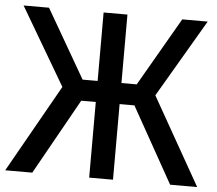

<svg xmlns="http://www.w3.org/2000/svg" viewBox="-51 -771 935 827"><g transform="rotate(5 416.5 -357.0)"><path d="M1 0H118L301 -327H364V0H467V-327H531L714 0H831L617 -378L814 -714H704L533 -418H467V-714H364V-418H299L128 -714H18L215 -379Z"/></g></svg>

Font: Noto Sans SemiCondensed Medium
Style: Regular
Weight: 500
Width: 4
Designer: Monotype Design Team
Foundry: Monotype Imaging Inc.
Version: Version 2.013